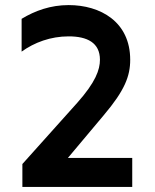

<svg xmlns="http://www.w3.org/2000/svg" viewBox="-20 -735 610 755"><path d="M65 -661V-532C115 -568 179 -592 250 -592C323 -592 373 -567 373 -500C373 -461 356 -412 284 -331L68 -90V0H500V-114H247L388 -282C470 -379 492 -435 492 -500C492 -650 374 -715 250 -715C179 -715 118 -693 65 -661Z"/></svg>

Font: KT Kiyosuna Sans Bold
Style: Regular
Weight: 700
Designer: [Zen Kaku Gothic] Yoshimichi Ohira
Version: Version 1.010;Glyphs 3.1.2 (3151)